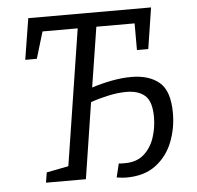

<svg xmlns="http://www.w3.org/2000/svg" viewBox="-51 -750 832 810"><g transform="rotate(-5 365.0 -345.0)"><path d="M451 8Q441 8 434 7Q427 6 411 4L425 -54Q432 -53 438 -53Q444 -53 451 -53Q501 -53 531.5 -80Q562 -107 576 -149Q590 -191 590 -236Q590 -302 562 -327Q534 -352 483 -352Q448 -352 408 -343.5Q368 -335 331 -322L281 0H112L119 -43L212 -61L302 -637H153L119 -524H70L98 -698H618L591 -524H543V-637H381L341 -383Q384 -397 427.5 -405Q471 -413 509 -413Q584 -413 627.5 -376.5Q671 -340 671 -246Q671 -181 648 -123Q625 -65 576.5 -28.5Q528 8 451 8Z"/></g></svg>

Font: Bitter
Style: Italic
Weight: 400
Italic angle: -9°
Designer: Sol Matas, and Bitter project Authors
Foundry: Sol Matas
Version: Version 2.001